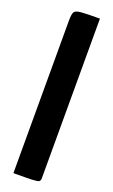

<svg xmlns="http://www.w3.org/2000/svg" viewBox="-140 -734 454 769"><g transform="rotate(20 87.0 -350.0)"><path d="M30 0V-651Q30 -676 35 -686Q40 -696 64 -698Q88 -700 144 -700V-20Q144 -10 139 -6Q134 -2 110.5 -1Q87 0 30 0Z"/></g></svg>

Font: Yanone Kaffeesatz ExtraLight
Style: Regular
Weight: 200
Designer: Yanone (Cyrillic: Daniel Pouzeot, Huerta Tipografica, and Cyreal)
Foundry: Yanone
Version: Version 2.003